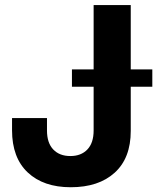

<svg xmlns="http://www.w3.org/2000/svg" viewBox="-20 -748 644 778"><path d="M266.6 10.7Q156.2 10.7 92.5 -49.1Q28.8 -108.9 28.8 -220.2V-269.5H170.4V-219.2Q170.4 -168.9 195.8 -142.3Q221.2 -115.7 265.1 -115.7Q308.6 -115.7 334 -142.3Q359.4 -168.9 359.4 -219.2V-727.5H509.8V-217.3Q509.8 -107.4 444.8 -48.3Q379.9 10.7 266.6 10.7ZM271.5 -396.5V-466.8H597.2V-396.5Z"/></svg>

Font: Inter Display
Style: Bold
Weight: 700
Designer: Rasmus Andersson
Foundry: rsms
Version: Version 4.001;git-9221beed3